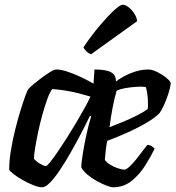

<svg xmlns="http://www.w3.org/2000/svg" viewBox="-20 -795 745 815"><path d="M159 0Q144 0 121.5 -9Q99 -18 76 -31Q53 -44 37 -56.5Q21 -69 19 -75Q19 -111 26 -155Q33 -199 44 -243Q55 -287 66.5 -324.5Q78 -362 87 -386.5Q96 -411 99 -415Q104 -422 120 -435.5Q136 -449 156 -464Q176 -479 193 -489.5Q210 -500 219 -500Q238 -500 264.5 -491.5Q291 -483 320 -469.5Q349 -456 377 -440L381 -500Q431 -500 452 -488Q473 -476 472 -449Q498 -469 535.5 -484.5Q573 -500 610 -500Q626 -500 648 -489Q670 -478 687 -464Q704 -450 705 -441Q702 -419 694 -395Q686 -371 676.5 -350Q667 -329 658 -316Q641 -297 603 -274.5Q565 -252 520 -232Q475 -212 435 -197Q430 -170 428.5 -153Q427 -136 425 -116Q432 -106 447 -96.5Q462 -87 479.5 -81Q497 -75 508 -75Q516 -75 529.5 -87.5Q543 -100 557.5 -118Q572 -136 585 -153.5Q598 -171 606 -180Q615 -180 624.5 -174Q634 -168 636 -163Q620 -130 596 -92Q572 -54 538.5 -27Q505 0 460 0Q451 0 432.5 -7Q414 -14 392 -26Q370 -38 352 -53Q334 -68 325 -84Q325 -102 331 -140Q337 -178 346.5 -222Q356 -266 367 -301L362 -304Q346 -270 324.5 -229Q303 -188 280 -147.5Q257 -107 234.5 -73.5Q212 -40 192.5 -20Q173 0 159 0ZM175 -90Q179 -90 192.5 -106.5Q206 -123 224.5 -150Q243 -177 264 -210Q285 -243 304.5 -276Q324 -309 340 -338Q356 -367 364 -385Q315 -400 275 -407.5Q235 -415 202 -417Q192 -405 181 -375Q170 -345 159.5 -307Q149 -269 141 -230.5Q133 -192 128.5 -162.5Q124 -133 124 -121Q133 -110 150 -100Q167 -90 175 -90ZM445 -255Q476 -267 506 -279.5Q536 -292 562.5 -305.5Q589 -319 607 -332Q608 -337 608 -343.5Q608 -350 608 -356Q608 -375 605.5 -395.5Q603 -416 598 -426Q582 -428 558.5 -426.5Q535 -425 512.5 -421Q490 -417 475 -410Q466 -379 458 -338Q450 -297 445 -255ZM367 -565Q356 -568 346.5 -577.5Q337 -587 334 -594Q370 -647 404.5 -687.5Q439 -728 464.5 -751.5Q490 -775 501 -775Q512 -775 525.5 -764.5Q539 -754 550 -737.5Q561 -721 562 -705Z"/></svg>

Font: Texturina Medium 12pt
Style: Bold Italic
Weight: 700
Italic angle: -11°
Version: Version 1.002